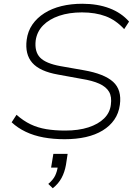

<svg xmlns="http://www.w3.org/2000/svg" viewBox="-20 -733 726 1022"><path d="M324 8Q264 8 212 -1.5Q160 -11 117 -31.5Q74 -52 42 -82L68 -122Q104 -90 142.5 -71.5Q181 -53 226.5 -45.5Q272 -38 327 -38Q398 -38 450.5 -55Q503 -72 534 -102.5Q565 -133 570 -175Q576 -218 560.5 -244.5Q545 -271 508.5 -287.5Q472 -304 415 -313L289 -336Q192 -353 152 -398.5Q112 -444 122 -521Q128 -567 152.5 -602.5Q177 -638 216.5 -663Q256 -688 307 -700.5Q358 -713 418 -713Q499 -713 562.5 -689Q626 -665 667 -618L641 -578Q597 -626 542.5 -646.5Q488 -667 416 -667Q348 -667 295 -649Q242 -631 209.5 -598Q177 -565 170 -518Q163 -458 193.5 -426.5Q224 -395 302 -381L427 -359Q535 -340 582 -297.5Q629 -255 618 -175Q612 -130 588.5 -96Q565 -62 526.5 -38.5Q488 -15 437 -3.5Q386 8 324 8ZM261 269 237 246Q263 224 273.5 202Q284 180 288 152L300 159H252L264 86H340L331 145Q324 184 307.5 214.5Q291 245 261 269Z"/></svg>

Font: Nunito Sans 10pt SemiExpanded ExtraLight
Style: Italic
Weight: 250
Width: 6
Italic angle: -9°
Designer: Vernon Adams
Foundry: Vernon Adams
Version: Version 3.101;gftools[0.9.27]